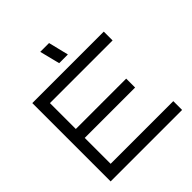

<svg xmlns="http://www.w3.org/2000/svg" viewBox="-241 -1084 1248 1248"><g transform="rotate(-45 383.0 -459.5)"><path d="M58 0V-720H715V-639H139V-401H602V-319H139V-81H715V0ZM365 -780 330 -919H411L445 -780Z"/></g></svg>

Font: Orbitron
Style: Regular
Weight: 400
Designer: Matt McInerney
Foundry: The League of Moveable Type
Version: Version 2.001